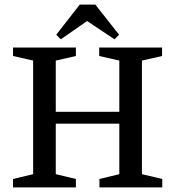

<svg xmlns="http://www.w3.org/2000/svg" viewBox="-20 -820 767 840"><path d="M37 0V-37L125 -58V-555L37 -575V-612H312V-575L224 -555V-331H502V-555L414 -575V-612H689V-575L601 -555V-58L690 -37V0H415V-37L502 -58V-279H224V-58L312 -37V0ZM246 -648 226 -668 329 -800H397L501 -668L481 -648L361 -728Z"/></svg>

Font: Manuale Medium
Style: Regular
Weight: 500
Designer: Eduardo Tunni / Pablo Cosgaya
Foundry: Eduardo Tunni / Pablo Cosgaya
Version: Version 1.002